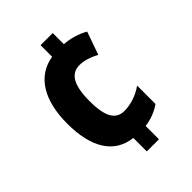

<svg xmlns="http://www.w3.org/2000/svg" viewBox="-213 -826 938 938"><g transform="rotate(-45 256.0 -357.0)"><path d="M324 -647V-724H240V-644C125 -626 61 -523 61 -361C61 -196 121 -97 240 -83V10H324V-82C365 -87 405 -103 434 -124V-251C395 -223 347 -207 304 -207C245 -207 216 -250 216 -362C216 -475 248 -521 306 -521C336 -521 372 -510 406 -491L448 -610C412 -631 367 -644 324 -647Z"/></g></svg>

Font: Noto Sans Thai Looped Condensed ExtraBold
Style: Regular
Weight: 800
Width: 3
Designer: Sasikarn Vongin, Ben Mitchell
Foundry: The Fontpad Ltd
Version: Version 1.001